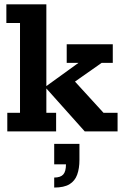

<svg xmlns="http://www.w3.org/2000/svg" viewBox="-20 -603 566 881"><path d="M192.7 -85.5H237.5V0H13.5V-85.5H71.8V-497.5H9.2V-583H192.7V-208L340.1 -314.5H286.1V-400H497.5V-314.5H446.4L272.6 -192.5L311.3 -242.6L454.9 -85.5H519.5V0H368.9L192.7 -197.2ZM228.7 257.6V211.7Q257.3 211.7 270 197.9Q282.7 184.1 282.7 151.1H228.7V57H344.5V131Q344.5 169.6 334.2 198.3Q323.9 227 299 242.3Q274 257.6 228.7 257.6Z"/></svg>

Font: Rokkitt SemiBold
Style: Regular
Weight: 600
Designer: Vernon Adams
Foundry: Vernon Adams
Version: Version 3.103